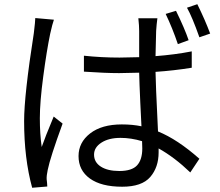

<svg xmlns="http://www.w3.org/2000/svg" viewBox="-20 -843 1040 906"><path d="M870.1 -653.3 819.3 -634.8Q793.9 -710 761.7 -777.3L810.5 -792Q851.6 -708 870.1 -653.3ZM146.5 -757.8 234.4 -750Q227.5 -731.4 216.8 -683.6Q200.2 -603.5 184.1 -482.4Q168 -361.3 168 -285.2Q168 -210.9 176.8 -149.4Q191.4 -192.4 233.4 -293L275.4 -259.8Q216.8 -99.6 205.1 -41Q199.2 -13.7 200.2 2.9Q201.2 7.8 202.1 20Q203.1 32.2 203.1 37.1L131.8 43Q93.8 -95.7 93.8 -271.5Q93.8 -393.6 139.6 -686.5Q146.5 -743.2 146.5 -757.8ZM651.4 -142.6Q651.4 -164.1 650.4 -176.8Q598.6 -192.4 548.8 -192.4Q493.2 -192.4 458.5 -169.9Q423.8 -147.5 423.8 -113.3Q423.8 -77.1 456.1 -56.6Q488.3 -36.1 543 -36.1Q602.5 -36.1 627 -63Q651.4 -89.8 651.4 -142.6ZM884.8 -600.6V-523.4Q800.8 -509.8 713.9 -503.9Q713.9 -462.9 725.6 -222.7Q817.4 -185.5 920.9 -93.8L877.9 -29.3Q803.7 -100.6 728.5 -142.6V-124Q728.5 -53.7 689 -7.8Q649.4 38.1 556.6 38.1Q458 38.1 404.3 -0.5Q350.6 -39.1 350.6 -106.4Q350.6 -170.9 405.3 -213.4Q460 -255.9 554.7 -255.9Q605.5 -255.9 647.5 -247.1Q646.5 -261.7 642.1 -356.9Q637.7 -452.1 636.7 -500Q572.3 -498 542 -498Q476.6 -498 376 -504.9V-580.1Q459 -571.3 543.9 -571.3Q574.2 -571.3 636.7 -573.2V-696.3Q636.7 -721.7 632.8 -756.8H722.7Q718.8 -728.5 716.8 -697.3Q715.8 -669.9 713.9 -578.1Q804.7 -585 884.8 -600.6ZM862.3 -806.6 911.1 -823.2Q947.3 -750 971.7 -684.6L920.9 -667Q886.7 -763.7 862.3 -806.6Z"/></svg>

Font: Gen Shin Gothic Regular
Style: Regular
Weight: 400
Designer: [Source Han Sans]
Ryoko NISHIZUKA  (kana & ideographs); Paul D. Hunt (Latin, Greek & Cyrillic); Wenlong ZHANG  (bopomofo
Version: Version 1.002.20150607